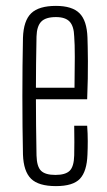

<svg xmlns="http://www.w3.org/2000/svg" viewBox="-20 -626 364 652"><path d="M232 -199H276Q278 -172 278 -147Q278 -122 277 -101Q275 -44 251.5 -19Q228 6 170 6Q111 6 85.5 -19Q60 -44 58 -101Q56 -194 56 -299Q56 -404 58 -498Q60 -556 86 -581Q112 -606 170 -606Q225 -606 250 -581Q275 -556 277 -499Q278 -474 278.5 -418.5Q279 -363 276 -289H102Q102 -245 102.5 -199.5Q103 -154 104 -98Q105 -60 119.5 -46Q134 -32 168 -32Q202 -32 216.5 -46Q231 -60 232 -98Q233 -138 232 -199ZM170 -568Q135 -568 120 -552.5Q105 -537 104 -502Q103 -451 102.5 -410Q102 -369 102 -328H233Q234 -387 234 -432.5Q234 -478 232 -502Q231 -537 216.5 -552.5Q202 -568 170 -568Z"/></svg>

Font: Big Shoulders Display Light
Style: Regular
Weight: 300
Designer: Patric King
Foundry: XO Type Co
Version: Version 1.000; ttfautohint (v1.8.2)